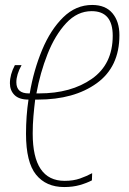

<svg xmlns="http://www.w3.org/2000/svg" viewBox="-20 -745 519 775"><path d="M127 -368Q142 -451 172 -527Q202 -603 247 -651.5Q292 -700 350 -700Q435 -700 435 -601Q435 -486 351 -427Q267 -368 138 -368ZM239 10Q274 10 302 2Q330 -6 351 -17L352 -46Q330 -34 303 -24.5Q276 -15 241 -15Q112 -15 112 -206Q112 -242 115 -276.5Q118 -311 122 -343H133Q279 -343 370.5 -409Q462 -475 462 -603Q462 -658 434 -691.5Q406 -725 352 -725Q286 -725 235 -675Q184 -625 150 -543.5Q116 -462 100 -368H96Q46 -368 46 -413Q46 -444 67 -482H40Q20 -444 20 -409Q20 -380 38.5 -361.5Q57 -343 95 -343Q85 -277 85 -205Q85 -90 125.5 -40Q166 10 239 10Z"/></svg>

Font: Noto Sans Display Condensed Thin
Style: Italic
Weight: 250
Width: 3
Italic angle: -12°
Designer: Monotype Design Team
Foundry: Monotype Imaging Inc.
Version: Version 1.900